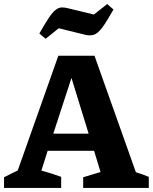

<svg xmlns="http://www.w3.org/2000/svg" viewBox="-34 -931 757 951"><path d="M639 -78Q656 -73 672 -67Q688 -61 703 -55V0H378V-53L464 -79L432 -184H202L171 -86Q197 -79 221 -71.5Q245 -64 269 -55V0H-14V-53L54 -87L255 -655H434ZM230 -269H405L320 -545ZM192 -739 161 -765Q189 -815 208 -843Q227 -871 241.5 -882Q256 -893 269.5 -894Q283 -895 299 -891L431 -859L497 -911L528 -884Q494 -823 472.5 -794.5Q451 -766 432.5 -759.5Q414 -753 391 -758L257 -791Z"/></svg>

Font: Piazzolla
Style: Bold
Weight: 700
Designer: Juan Pablo del Peral
Foundry: Huerta Tipografica
Version: Version 1.330